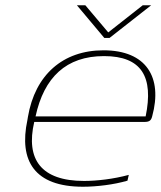

<svg xmlns="http://www.w3.org/2000/svg" viewBox="-20 -700 610 729"><path d="M558 -259C598 -406 536 -509 373 -509C219 -509 113 -416 86 -256L84 -244C51 -89 111 9 295 9C347 9 413 1 464 -14L469 -36C410 -20 347 -13 299 -13C136 -13 77 -95 110 -237H528C548 -237 554 -243 558 -259ZM115 -258C147 -406 231 -487 375 -487C518 -487 564 -408 533 -258ZM272 -680 376 -556H396L554 -680H522L391 -577L304 -680Z"/></svg>

Font: LT Wave Thin
Style: Italic
Weight: 100
Designer: Daniel Lyons
Version: Version 2.5 (Glyphs App)